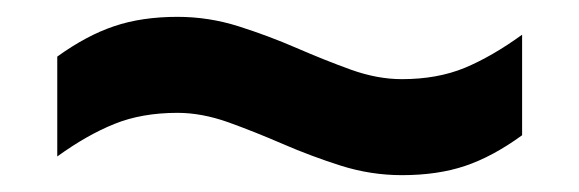

<svg xmlns="http://www.w3.org/2000/svg" viewBox="-20 -448 688 228"><path d="M457.2 -240Q420.5 -240 384.9 -251.2Q349.4 -262.5 315.9 -277Q282.5 -291.5 251.1 -302.8Q219.6 -314 190.8 -314Q148.4 -314 115.8 -300.8Q83.1 -287.6 48 -262.2V-380.8Q82.8 -405.9 115.6 -416.9Q148.4 -428 190.8 -428Q227.8 -428 263.2 -416.8Q298.8 -405.5 332.2 -391Q365.6 -376.5 396.9 -365.2Q428.2 -354 457.2 -354Q499.2 -354 531.8 -367.4Q564.2 -380.9 600 -406.8V-287.4Q565.1 -262 532.4 -251Q499.8 -240 457.2 -240Z"/></svg>

Font: Geologica-Sharp
Style: Regular
Weight: 100
Designer: Sindre Bremnes, Frode Helland
Foundry: Monokrom Skriftforlag AS
Version: Version 1.010;gftools[0.9.28]